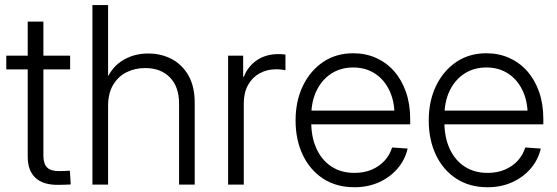

<svg xmlns="http://www.w3.org/2000/svg" viewBox="-20 -748 2258 778"><path d="M264.2 -522.5V-466.8H5.4V-522.5ZM92.3 -660.6H155.8V-118.7Q155.8 -84.5 170.9 -69.3Q186 -54.2 220.7 -54.7Q230.5 -54.7 241.9 -55.2Q253.4 -55.7 263.2 -56.2L266.6 -0.5Q254.9 0 241.7 0.5Q228.5 1 216.8 1Q155.3 2 123.8 -27.3Q92.3 -56.6 92.3 -113.3Z M418 -319.3V0H354.5V-727.5H418V-398.9H400.9Q423.3 -467.3 470.9 -499.3Q518.6 -531.2 580.1 -531.2Q634.3 -531.2 677 -508.1Q719.7 -484.9 744.4 -440.7Q769 -396.5 769 -331.5V0H705.6V-327.6Q705.6 -396.5 668.5 -434.3Q631.3 -472.2 568.4 -472.2Q525.9 -472.2 491.9 -454.8Q458 -437.5 438 -403.3Q418 -369.1 418 -319.3Z M904.3 0V-522.5H965.3V-436.5H967.8Q983.9 -478.5 1020.5 -503.7Q1057.1 -528.8 1107.9 -528.8Q1116.7 -528.8 1124 -528.3Q1131.3 -527.8 1136.7 -526.9V-463.4Q1132.8 -464.4 1122.6 -465.8Q1112.3 -467.3 1098.6 -467.3Q1062 -467.3 1032.2 -450.9Q1002.4 -434.6 985.1 -403.6Q967.8 -372.6 967.8 -328.6V0Z M1416 10.7Q1342.8 10.7 1289.3 -24.2Q1235.8 -59.1 1206.8 -120.4Q1177.7 -181.6 1177.7 -259.8Q1177.7 -338.9 1207.5 -400.4Q1237.3 -461.9 1289.8 -497.1Q1342.3 -532.2 1411.1 -532.2Q1461.4 -532.2 1503.7 -513.4Q1545.9 -494.6 1576.9 -459.5Q1607.9 -424.3 1625 -375.2Q1642.1 -326.2 1642.1 -265.6V-244.1H1213.4V-299.8H1606L1578.6 -281.2Q1578.6 -338.4 1557.6 -382.1Q1536.6 -425.8 1499 -450.2Q1461.4 -474.6 1411.1 -474.6Q1360.4 -474.6 1322 -449.5Q1283.7 -424.3 1262.5 -380.1Q1241.2 -335.9 1241.2 -277.8V-252Q1241.2 -191.9 1262.5 -145.5Q1283.7 -99.1 1323 -73.2Q1362.3 -47.4 1416.5 -47.4Q1455.1 -47.4 1486.1 -60.5Q1517.1 -73.7 1538.3 -96.9Q1559.6 -120.1 1568.8 -150.4L1631.8 -146Q1621.1 -100.1 1590.6 -64.7Q1560.1 -29.3 1515.4 -9.3Q1470.7 10.7 1416 10.7Z M1955.6 10.7Q1882.3 10.7 1828.9 -24.2Q1775.4 -59.1 1746.3 -120.4Q1717.3 -181.6 1717.3 -259.8Q1717.3 -338.9 1747.1 -400.4Q1776.9 -461.9 1829.3 -497.1Q1881.8 -532.2 1950.7 -532.2Q2001 -532.2 2043.2 -513.4Q2085.4 -494.6 2116.5 -459.5Q2147.5 -424.3 2164.6 -375.2Q2181.6 -326.2 2181.6 -265.6V-244.1H1752.9V-299.8H2145.5L2118.2 -281.2Q2118.2 -338.4 2097.2 -382.1Q2076.2 -425.8 2038.6 -450.2Q2001 -474.6 1950.7 -474.6Q1899.9 -474.6 1861.6 -449.5Q1823.2 -424.3 1802 -380.1Q1780.8 -335.9 1780.8 -277.8V-252Q1780.8 -191.9 1802 -145.5Q1823.2 -99.1 1862.5 -73.2Q1901.9 -47.4 1956.1 -47.4Q1994.6 -47.4 2025.6 -60.5Q2056.6 -73.7 2077.9 -96.9Q2099.1 -120.1 2108.4 -150.4L2171.4 -146Q2160.6 -100.1 2130.1 -64.7Q2099.6 -29.3 2054.9 -9.3Q2010.3 10.7 1955.6 10.7Z"/></svg>

Font: Inter 28pt Light
Style: Regular
Weight: 300
Designer: Rasmus Andersson
Foundry: rsms
Version: Version 4.001;git-66647c0bb